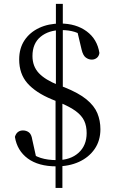

<svg xmlns="http://www.w3.org/2000/svg" viewBox="-20 -838 590 984"><path d="M269.5 14.6Q177.1 14.6 122.4 -25.7Q67.7 -66 56.4 -136.5Q61.5 -153.8 72.3 -161.6Q83 -169.5 97.3 -169.5Q115.2 -169.5 128.3 -159.5Q141.3 -149.5 145.3 -122.6L168 -20.3L115.4 -69.3Q153.2 -40 188.6 -28.7Q224 -17.4 272.1 -17.4Q341 -17.4 382.6 -54.9Q424.1 -92.4 424.1 -155.8Q424.1 -192.1 411.7 -218.7Q399.3 -245.4 369.1 -268Q338.9 -290.5 284.6 -313.1L245.2 -329.1Q163.1 -363.2 120.7 -411.2Q78.3 -459.3 78.3 -533.2Q78.3 -590.4 105.6 -631.5Q132.9 -672.5 180.9 -695Q228.8 -717.4 289.6 -717.4Q369.7 -717.4 424 -677.5Q478.4 -637.6 489.5 -566.4Q486.9 -549.6 475.9 -541.1Q464.9 -532.5 450.5 -532.5Q434.1 -532.5 419.8 -543Q405.5 -553.5 398.3 -583.5L374.4 -684.2L430.5 -636.1Q394.2 -664.8 363.5 -674.3Q332.7 -683.8 295.7 -683.8Q229.5 -683.8 187.9 -649.5Q146.4 -615.2 146.4 -550.9Q146.4 -498.1 179.1 -463.3Q211.7 -428.5 280.1 -401.7L309.3 -391.1Q382.6 -361.9 423 -328.8Q463.3 -295.7 479 -257.7Q494.6 -219.8 494.6 -175.8Q494.6 -117.2 465 -74.3Q435.3 -31.5 384.7 -8.4Q334.1 14.6 269.5 14.6ZM264.7 125.3V-355.5H299.8V125.3ZM266.5 -355.5V-818.3H301.9V-355.5Z"/></svg>

Font: Early Summer Mincho VF
Style: Regular
Weight: 250
Designer: GuiWonder
Version: Version 1.002